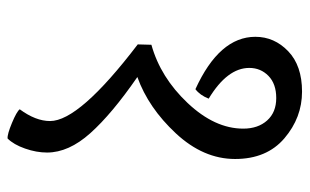

<svg xmlns="http://www.w3.org/2000/svg" viewBox="-175 -489 816 506"><g transform="rotate(90 233.0 -236.0)"><path d="M319 -469Q319 -508 297.5 -532Q276 -556 238.5 -556Q201 -556 180 -535.5Q159 -515 159 -485Q159 -427 240 -378Q231 -355 215 -343Q77 -406 77 -501Q77 -551 115 -587.5Q153 -624 221.5 -624Q290 -624 344.5 -577.5Q399 -531 399 -447.5Q399 -364 331.5 -291.5Q264 -219 183 -190Q280 -123 331 -66Q382 -9 382 48Q382 76 371.5 106Q361 136 345 152Q334 153 304 140.5Q274 128 268 120Q299 78 299 40Q299 -37 97 -191L98 -227Q184 -251 251.5 -322.5Q319 -394 319 -469Z"/></g></svg>

Font: Karma Medium
Style: Regular
Weight: 500
Designer: Joana Correia
Foundry: Indian Type Foundry
Version: Version 1.202;PS 1.0;hotconv 1.0.78;makeotf.lib2.5.61930; tt